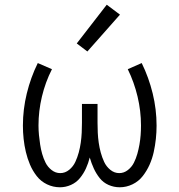

<svg xmlns="http://www.w3.org/2000/svg" viewBox="-20 -785 760 813"><path d="M234 8Q258 8 280.5 -2Q303 -12 318.5 -31Q334 -50 344 -72Q354 -94 360 -118Q367 -94 377 -72Q387 -50 402 -31Q417 -12 439.5 -2Q462 8 487 8Q515 8 541 -4.5Q567 -17 584.5 -39.5Q602 -62 613.5 -88Q625 -114 631 -141.5Q637 -169 640 -197Q643 -225 643 -253Q643 -322 626.5 -389.5Q610 -457 580 -518L521 -492Q548 -437 562.5 -376Q577 -315 577 -254Q577 -233 575.5 -213Q574 -193 570.5 -173Q567 -153 561.5 -133.5Q556 -114 547 -96Q538 -78 521.5 -65Q505 -52 485 -52Q464 -52 447 -66Q430 -80 421 -99.5Q412 -119 406.5 -139.5Q401 -160 398 -181Q395 -202 394 -223Q393 -244 393 -265V-345H327V-265Q327 -244 326 -223Q325 -202 322 -181Q319 -160 313.5 -139.5Q308 -119 299 -99.5Q290 -80 273 -66Q256 -52 235 -52Q215 -52 198.5 -65Q182 -78 173 -96Q164 -114 158.5 -133.5Q153 -153 150 -173Q147 -193 145 -213Q143 -233 143 -254Q143 -315 157.5 -376Q172 -437 200 -492L140 -518Q110 -457 93.5 -389.5Q77 -322 77 -253Q77 -225 80 -197Q83 -169 89.5 -141.5Q96 -114 107 -88Q118 -62 135.5 -39.5Q153 -17 179 -4.5Q205 8 234 8ZM350 -567 488 -723 432 -765 305 -601Z"/></svg>

Font: Iosevka Sparkle Light
Style: Regular
Weight: 300
Designer: Belleve Invis
Foundry: Belleve Invis
Version: Version 4.5.0; ttfautohint (v1.8.3)